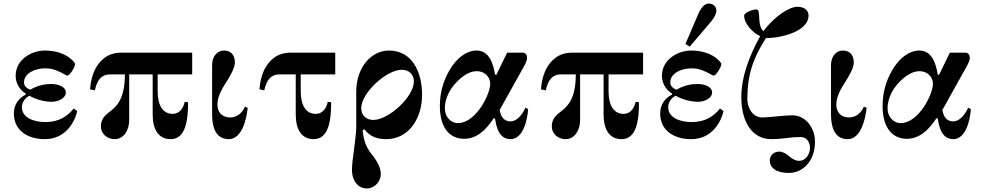

<svg xmlns="http://www.w3.org/2000/svg" viewBox="-20 -770 5520 1079"><path d="M58 -132C58 -38 134 12 232 12C357 12 404 -98 414 -146L394 -160C360 -118 313 -84 235 -84C169 -84 103 -109 103 -168C103 -193 120 -220 145 -232C180 -212 228 -198 270 -198C310 -198 350 -219 350 -251C350 -280 312 -298 268 -298C238 -298 196 -293 150 -266C123 -276 115 -291 115 -308C115 -356 173 -386 235 -386C281 -386 314 -368 343 -352C350 -348 356 -345 359 -345C371 -345 402 -392 402 -411C402 -417 354 -486 232 -486C158 -486 68 -436 68 -344C68 -305 88 -266 125 -244V-239C83 -217 58 -181 58 -132Z M486 -268 513 -262C526 -323 552 -352 599 -352H682C682 -243 654 -186 604 -148C572 -124 547 -103 547 -60C547 -17 583 12 625 12C673 12 706 -35 706 -95V-352H838V-126C838 -45 869 12 939 12C1023 12 1037 -93 1037 -195L1018 -198C1011 -162 988 -130 951 -130C896 -130 866 -176 866 -258V-352H1060V-474H660C580 -474 541 -425 521 -392C501 -359 489 -311 486 -268Z M1172 -130C1172 -29 1208 12 1266 12C1341 12 1366 -104 1372 -164L1357 -171C1343 -139 1316 -110 1273 -110C1243 -110 1202 -125 1202 -184C1202 -230 1232 -278 1250 -306C1271 -338 1300 -388 1300 -418C1300 -466 1273 -486 1239 -486C1208 -486 1172 -463 1172 -401Z M1438 -268 1465 -262C1478 -323 1504 -352 1551 -352H1642V-126C1642 -45 1673 12 1743 12C1827 12 1841 -93 1841 -195L1822 -198C1815 -162 1792 -130 1755 -130C1700 -130 1670 -176 1670 -258V-352H1864V-474H1612C1532 -474 1493 -425 1473 -392C1453 -359 1441 -311 1438 -268Z M2010 -162C2010 -248 2152 -378 2238 -378C2278 -378 2306 -352 2306 -312C2306 -226 2164 -96 2078 -96C2038 -96 2010 -122 2010 -162ZM1958 187C1958 240 1988 289 2042 289C2085 289 2120 250 2120 209C2120 177 2104 140 2069 97C2032 52 2022 6 2018 -38L2027 -44C2050 -16 2080 12 2150 12C2278 12 2352 -105 2352 -237C2352 -369 2294 -486 2166 -486C2067 -486 1982 -392 1982 -254V-52C1982 -28 1974 36 1970 67C1964 109 1958 153 1958 187Z M2452 -174C2452 -48 2510 10 2588 10C2653 10 2706 -31 2755 -106L2762 -104C2774 -14 2809 12 2849 12C2920 12 2944 -96 2948 -157L2933 -165C2922 -140 2892 -88 2849 -88C2834 -88 2798 -91 2788 -152L2923 -394C2931 -408 2942 -429 2942 -445C2942 -460 2934 -474 2918 -474H2830L2769 -349L2762 -351C2752 -413 2729 -486 2659 -486C2600 -486 2545 -442 2507 -377C2469 -312 2452 -246 2452 -174ZM2480 -163C2480 -195 2492 -256 2551 -314C2593 -355 2628 -370 2660 -370C2707 -370 2735 -334 2735 -299C2735 -241 2655 -78 2553 -78C2520 -78 2480 -106 2480 -163Z M3020 -268 3047 -262C3060 -323 3086 -352 3133 -352H3216C3216 -243 3188 -186 3138 -148C3106 -124 3081 -103 3081 -60C3081 -17 3117 12 3159 12C3207 12 3240 -35 3240 -95V-352H3372V-126C3372 -45 3403 12 3473 12C3557 12 3571 -93 3571 -195L3552 -198C3545 -162 3522 -130 3485 -130C3430 -130 3400 -176 3400 -258V-352H3594V-474H3194C3114 -474 3075 -425 3055 -392C3035 -359 3023 -311 3020 -268Z M3832 -523 3856 -508 3973 -645C3998 -674 4006 -697 4006 -709C4006 -734 3987 -750 3963 -750C3941 -750 3921 -730 3904 -691ZM3690 -132C3690 -38 3766 12 3864 12C3989 12 4036 -98 4046 -146L4026 -160C3992 -118 3945 -84 3867 -84C3801 -84 3735 -109 3735 -168C3735 -193 3752 -220 3777 -232C3812 -212 3860 -198 3902 -198C3942 -198 3982 -219 3982 -251C3982 -280 3944 -298 3900 -298C3870 -298 3828 -293 3782 -266C3755 -276 3747 -291 3747 -308C3747 -356 3805 -386 3867 -386C3913 -386 3946 -368 3975 -352C3982 -348 3988 -345 3991 -345C4003 -345 4034 -392 4034 -411C4034 -417 3986 -486 3864 -486C3790 -486 3700 -436 3700 -344C3700 -305 3720 -266 3757 -244V-239C3715 -217 3690 -181 3690 -132Z M4146 -226C4146 -76 4213 12 4314 12C4342 12 4370 10 4398 6C4425 2 4453 0 4480 0C4517 0 4532 34 4532 61C4532 91 4513 134 4469 134C4457 134 4434 126 4416 109C4398 92 4376 82 4359 82C4326 82 4306 106 4306 133C4306 172 4342 202 4413 202C4487 202 4560 141 4560 26C4560 -49 4510 -122 4432 -122C4409 -122 4376 -119 4345 -116C4315 -113 4285 -110 4264 -110C4206 -110 4180 -169 4180 -213C4180 -349 4211 -440 4284 -556C4392 -557 4524 -602 4524 -682C4524 -714 4498 -732 4461 -732C4417 -732 4336 -682 4270 -595C4254 -608 4248 -638 4247 -663C4246 -699 4244 -717 4230 -717C4211 -717 4162 -700 4162 -682C4162 -635 4213 -584 4252 -567C4185 -445 4146 -331 4146 -226Z M4650 -130C4650 -29 4686 12 4744 12C4819 12 4844 -104 4850 -164L4835 -171C4821 -139 4794 -110 4751 -110C4721 -110 4680 -125 4680 -184C4680 -230 4710 -278 4728 -306C4749 -338 4778 -388 4778 -418C4778 -466 4751 -486 4717 -486C4686 -486 4650 -463 4650 -401Z M4940 -174C4940 -48 4998 10 5076 10C5141 10 5194 -31 5243 -106L5250 -104C5262 -14 5297 12 5337 12C5408 12 5432 -96 5436 -157L5421 -165C5410 -140 5380 -88 5337 -88C5322 -88 5286 -91 5276 -152L5411 -394C5419 -408 5430 -429 5430 -445C5430 -460 5422 -474 5406 -474H5318L5257 -349L5250 -351C5240 -413 5217 -486 5147 -486C5088 -486 5033 -442 4995 -377C4957 -312 4940 -246 4940 -174ZM4968 -163C4968 -195 4980 -256 5039 -314C5081 -355 5116 -370 5148 -370C5195 -370 5223 -334 5223 -299C5223 -241 5143 -78 5041 -78C5008 -78 4968 -106 4968 -163Z"/></svg>

Font: Old Standard
Style: Bold
Weight: 700
Designer: Alexey Kryukov <alexios@thessalonica.org.ru>
Version: Version 2.0.2